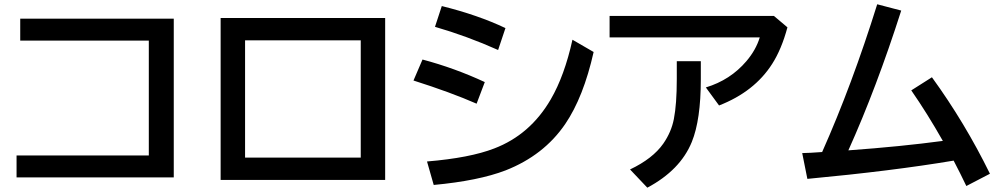

<svg xmlns="http://www.w3.org/2000/svg" viewBox="-20 -829 4650 894"><path d="M74.2 -742.2H789.1V-2.9H57.1V-105H672.9V-640.1H74.2Z M1007.3 -745.1H1773.4V8.8H1007.3ZM1121.1 -641.1V-95.2H1659.7V-641.1Z M2299.3 -596.2Q2155.3 -660.6 2005.4 -704.1L2037.1 -800.8Q2206.1 -758.8 2333.5 -698.2ZM2199.2 -346.2Q2079.1 -398.9 1905.3 -454.1L1947.3 -551.8Q2096.7 -512.2 2237.3 -446.8ZM1968.3 -77.1Q2168 -93.8 2281.2 -137.7Q2448.7 -201.7 2544.4 -366.2Q2608.4 -476.1 2645.5 -644L2744.1 -586.9Q2696.8 -376.5 2611.8 -251.5Q2512.2 -105.5 2334 -35.6Q2208.5 12.7 1999.5 32.2Z M2818.4 -754.9H3583.5L3646.5 -701.7Q3619.1 -599.6 3575.2 -531.2Q3492.7 -401.9 3328.1 -337.9L3266.6 -421.9Q3380.4 -456.1 3455.6 -544.4Q3500 -596.7 3517.6 -654.8H2818.4ZM3131.3 -543.9H3243.2V-460Q3243.2 -271 3201.2 -168Q3147.9 -37.1 2994.1 44.9L2913.6 -40Q3019.5 -90.3 3068.4 -160.2Q3106 -214.4 3117.7 -274.9Q3131.3 -344.2 3131.3 -460.9Z M3715.3 -116.2Q3749 -116.7 3808.1 -121.1Q3947.3 -433.6 4064.5 -809.1L4176.3 -779.8Q4061 -419.4 3930.2 -128.9Q4178.2 -147 4370.1 -172.9Q4297.9 -300.3 4223.1 -408.2L4319.3 -469.2Q4473.1 -257.3 4589.4 -20L4479.5 37.1Q4452.6 -19.5 4420.4 -81.1Q4135.3 -33.2 3739.3 3.9Z"/></svg>

Font: FORM UDPGothic
Style: Bold
Weight: 700
Foundry: Pronama LLC
Version: Version 1.051